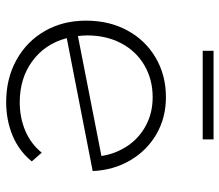

<svg xmlns="http://www.w3.org/2000/svg" viewBox="-66 -658 728 637"><g transform="rotate(90 298.5 -340.0)"><path d="M414.5 -59.5C385.5 -47.2 354 -41 320 -41C266.7 -41 221 -55 183 -83C145 -111 119.7 -149 107 -197L548 -283C546 -329 534.2 -370.5 512.5 -407.5C490.8 -444.5 461.8 -473.5 425.5 -494.5C389.2 -515.5 348.3 -526 303 -526C254.3 -526 210.7 -514.7 172 -492C133.3 -469.3 103.2 -438 81.5 -398C59.8 -358 49 -312.3 49 -261C49 -209.7 60.5 -164 83.5 -124C106.5 -84 138.5 -52.7 179.5 -30C220.5 -7.3 267 4 319 4C359.7 4 397 -3.2 431 -17.5C465 -31.8 493.3 -53 516 -81L487 -114C467.7 -90 443.5 -71.8 414.5 -59.5ZM197 -454.5C228.3 -472.8 263.7 -482 303 -482C337.7 -482 369 -474.5 397 -459.5C425 -444.5 447.7 -424 465 -398C482.3 -372 493.3 -343.3 498 -312L100 -234C98.7 -247.3 98 -257.7 98 -265C98 -307 106.7 -344.5 124 -377.5C141.3 -410.5 165.7 -436.2 197 -454.5ZM149 -684V-648H443V-684Z"/></g></svg>

Font: Montserrat Custom ExtraLight
Style: Regular
Weight: 300
Designer: Julieta Ulanovsky
Foundry: Julieta Ulanovsky
Version: Version 7.200